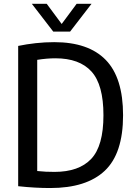

<svg xmlns="http://www.w3.org/2000/svg" viewBox="-20 -966 702 993"><path d="M240 6.5Q201 6.5 160.2 4.2Q119.5 2 74 -3V-728.5Q117 -737.5 165 -742.8Q213 -748 260.5 -748Q437.5 -748 527 -656Q616.5 -564 616.5 -370Q616.5 -172 521.8 -82.8Q427 6.5 240 6.5ZM262 -77Q388 -77 451.5 -144Q515 -211 515 -370Q515 -528 453 -596.2Q391 -664.5 266.5 -664.5Q222.5 -664.5 172.5 -656.5V-81.5Q195.5 -79 217 -78Q238.5 -77 262 -77ZM255.5 -802.5 144.5 -946.5H221.5L299 -842L376.5 -946.5H453.5L342.5 -802.5Z"/></svg>

Font: Encode Sans Semi Condensed Medium
Style: Regular
Weight: 500
Width: 4
Designer: Multiple Designers
Foundry: Impallari Type
Version: Version 3.000; ttfautohint (v1.8.3) -l 8 -r 50 -G 200 -x 14 